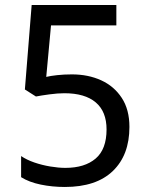

<svg xmlns="http://www.w3.org/2000/svg" viewBox="-20 -734 591 764"><path d="M238 10Q188 10 142 0.5Q96 -9 64 -29V-113Q86 -98 116.5 -87.5Q147 -77 180 -71.5Q213 -66 240 -66Q317 -66 360.5 -103Q404 -140 404 -219Q404 -290 361 -326.5Q318 -363 236 -363Q210 -363 176.5 -358.5Q143 -354 123 -350L79 -378L106 -714H443V-633H183L164 -428Q180 -432 207.5 -435Q235 -438 266 -438Q331 -438 382.5 -414.5Q434 -391 464.5 -344.5Q495 -298 495 -229Q495 -117 429 -53.5Q363 10 238 10Z"/></svg>

Font: uoriya05
Style: Book
Weight: 400
Designer: Jelle Bosma - Monotype Design Team
Foundry: Monotype Imaging Inc.
Version: Version 2.003